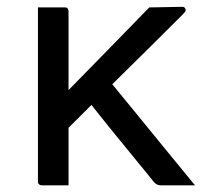

<svg xmlns="http://www.w3.org/2000/svg" viewBox="-20 -554 640 574"><path d="M184.9 0Q171 0 158.1 0Q145.1 0 132 0Q118.9 0 104.4 0Q101.4 0 98.9 -1.5Q96.4 -3 94.9 -5Q93.4 -7 93.4 -11V-432.6Q93.4 -464.9 93.4 -490.5Q93.4 -516.1 93.4 -531.8Q109.1 -531.8 122.5 -531.8Q135.8 -531.8 148.5 -531.8Q161.3 -531.8 173.9 -531.8Q175.9 -531.8 178.4 -531.3Q180.9 -530.8 181.9 -528.8Q182.9 -527.8 183.4 -526.3Q183.9 -524.8 184.4 -523.8Q184.9 -522.8 184.9 -520.8ZM426.2 -531.8 524.8 -533.6Q528.4 -533.6 530.4 -532.3Q532.4 -531 533.7 -529Q535 -527 535 -523.8Q535 -522.8 534.5 -521.1Q534 -519.4 532 -517.2Q530 -515 526 -510.6Q493.8 -478.5 462.6 -447.3Q431.4 -416.1 400.4 -385.7Q369.3 -355.3 339 -325.2Q308.7 -295.1 278.7 -265.4Q248.7 -235.8 219 -206Q189.3 -176.2 159.3 -146.5L105.6 -203.3Q159.1 -258.4 212.5 -312.9Q265.9 -367.3 319.6 -422.3Q373.2 -477.3 426.2 -531.8ZM461.1 0Q454.1 0 449.3 -2.5Q444.5 -5 440.5 -9.4Q436.5 -14.8 422.6 -31.6Q408.8 -48.4 389.1 -72.5Q369.5 -96.6 347.7 -123.2Q325.9 -149.8 305.8 -174.7Q285.7 -199.6 270.6 -218.6Q255.5 -237.5 249.2 -245.6L297 -324.9Q341.9 -270.7 385.6 -216.8Q429.3 -163 473.3 -109.3Q517.3 -55.6 563 0Q546 0 531.4 0Q516.8 0 500.8 0Q484.8 0 461.1 0Z"/></svg>

Font: Recursive Sans Linear Light
Style: Regular
Weight: 300
Version: Version 1.085